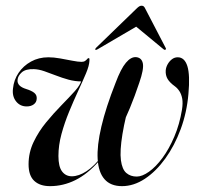

<svg xmlns="http://www.w3.org/2000/svg" viewBox="-20 -643 700 672"><path d="M456.5 -443Q476 -441 480 -421Q484 -401 467.5 -353.5Q436 -259 400.2 -190.5Q364.5 -122 325.2 -77.8Q286 -33.5 243.5 -12.5Q201 8.5 155 8.5Q119.5 8.5 99.8 -10Q80 -28.5 80 -68Q80 -109 97.5 -145.8Q115 -182.5 141.5 -214.8Q168 -247 195 -274.5Q222 -302 242 -324.2Q262 -346.5 265.5 -363.5L266 -358Q242.5 -358 219.8 -364.2Q197 -370.5 175.8 -378.8Q154.5 -387 135 -393.8Q115.5 -400.5 98.5 -401Q70 -402 56.2 -389.8Q42.5 -377.5 41.5 -363.5Q39 -341.5 71.5 -331.5Q91 -325.5 100.2 -317.8Q109.5 -310 108.5 -297.5Q108 -285 98.2 -277.8Q88.5 -270.5 73.5 -270.5Q50 -270.5 36 -288.5Q22 -306.5 25.5 -333.5Q28.5 -363.5 45 -388Q61.5 -412.5 88.5 -427.5Q115.5 -442.5 149.5 -442.5Q168 -442.5 190.5 -438.5Q213 -434.5 233.2 -430.5Q253.5 -426.5 265.5 -426.5Q273.5 -426.5 278.2 -430Q283 -433.5 285.5 -436.8Q288 -440 290.5 -439.5Q292.5 -439.5 293 -437.2Q293.5 -435 293 -430.5Q292.5 -413.5 281 -386.2Q269.5 -359 253.5 -324.5Q237.5 -290 221.8 -251.8Q206 -213.5 195.2 -174Q184.5 -134.5 184.5 -97Q184.5 -60 197.2 -43Q210 -26 231.5 -26Q255.5 -26 282.8 -43.8Q310 -61.5 338 -98.2Q366 -135 393.2 -191.2Q420.5 -247.5 444.5 -324.5Q418 -232 408.5 -173.2Q399 -114.5 403.2 -82.2Q407.5 -50 422.2 -37.5Q437 -25 458.5 -25Q477.5 -25 501.5 -42Q525.5 -59 548.8 -90.5Q572 -122 590.2 -165Q608.5 -208 617 -259.5Q620.5 -282 617.8 -297.5Q615 -313 608 -323.8Q601 -334.5 592 -341Q574 -354 566.5 -366.8Q559 -379.5 560 -396.5Q561 -408 567 -418.5Q573 -429 582 -435.8Q591 -442.5 602 -442.5Q626 -442.5 635.8 -411.5Q645.5 -380.5 639.5 -314.5Q634 -249.5 612.5 -191.2Q591 -133 558.5 -88Q526 -43 487 -17.2Q448 8.5 407 8.5Q367 8.5 345.8 -15.8Q324.5 -40 321.8 -86.5Q319 -133 334.8 -200Q350.5 -267 384.5 -353Q403 -402.5 420.8 -423.5Q438.5 -444.5 456.5 -443ZM479.5 -563H440.5L552.5 -470.5Q554.5 -469 556.2 -468.5Q558 -468 559 -469Q560.5 -470 560.8 -472Q561 -474 559.5 -476L488.5 -612.5Q486 -618 483.2 -620.5Q480.5 -623 475.5 -623Q471 -623 467 -620.5Q463 -618 457.5 -612.5L316.5 -476Q314.5 -474 313.8 -472Q313 -470 313.5 -469Q315 -468 317 -468.5Q319 -469 321.5 -470.5Z"/></svg>

Font: Fraunces 120pt
Style: Italic
Weight: 400
Italic angle: -16°
Version: Version 1.000;[b76b70a41]